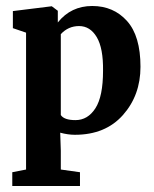

<svg xmlns="http://www.w3.org/2000/svg" viewBox="-20 -442 514 641"><path d="M449 -219Q449 -124 390.5 -58Q332 8 230 8Q207 8 181 1L183 61V124L247 133V179H21V133L67 124V-333L23 -348V-405L152 -421H153L173 -406V-367Q217 -422 288 -422Q359 -422 404 -372Q449 -322 449 -219ZM244 -355Q208 -355 183 -328V-58Q194 -41 232 -41Q273 -41 298.5 -80.5Q324 -120 324 -206Q325 -281 303 -318Q281 -355 244 -355Z"/></svg>

Font: Aikya
Style: Bold
Weight: 700
Designer: Neelakash Kshetrimayum (Latin subset based on Merriweather by Eben Sorkin)
Foundry: Brand New Type
Version: Version 1.00 b005